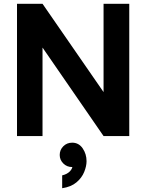

<svg xmlns="http://www.w3.org/2000/svg" viewBox="-20 -720 774 1016"><path d="M528 0 70 -664V-700H205L664 -36V0ZM70 0V-700H205V0ZM528 0V-700H664V0ZM309 276V208Q335 202 350 186.5Q365 171 365 150Q365 131 359 118L406 95Q410 107 410 120Q410 139 400 148.5Q390 158 378.5 161Q367 164 362 164Q334 164 315 145Q296 126 296 100Q296 73 315 54Q334 35 362 35Q397 35 417.5 65Q438 95 438 133Q438 159 425.5 190Q413 221 384.5 245Q356 269 309 276Z"/></svg>

Font: Fustat ExtraBold
Style: Regular
Weight: 800
Designer: Mohamed Gaber, Khaled Hosny, Laura Garcia Mut
Foundry: Kief Type Foundry, Alif Type Foundry, Hard Type Foundry
Version: Version 1.007